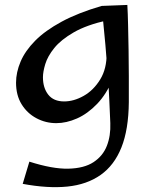

<svg xmlns="http://www.w3.org/2000/svg" viewBox="-20 -485 617 778"><path d="M72 260 99 170Q193 200 257 198.5Q321 197 359 172Q397 147 413 106Q429 65 427 14Q425 -30 423 -77Q421 -124 417 -179.5Q413 -235 407 -304Q401 -373 392 -461L496 -465Q498 -430 499 -383.5Q500 -337 501 -284Q502 -231 502 -176.5Q502 -122 502 -71Q501 40 472 112.5Q443 185 387.5 224Q332 263 253 271Q174 279 72 260ZM208 14Q165 14 127.5 -6Q90 -26 67.5 -62.5Q45 -99 45 -150Q45 -192 63.5 -235.5Q82 -279 122.5 -320Q163 -361 229.5 -397Q296 -433 392 -461L416 -403Q331 -384 279 -354Q227 -324 200 -290.5Q173 -257 163.5 -225.5Q154 -194 154 -172Q154 -129 175.5 -101.5Q197 -74 240 -74Q279 -74 319 -96.5Q359 -119 386 -163Q413 -207 412 -270L470 -319Q464 -230 438 -167Q412 -104 373.5 -64Q335 -24 292 -5Q249 14 208 14Z"/></svg>

Font: Marhey Light Light
Style: Regular
Weight: 300
Version: Version 1.000